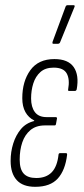

<svg xmlns="http://www.w3.org/2000/svg" viewBox="-20 -715 323 741"><path d="M116 6Q68 6 44.5 -20Q21 -46 21 -94Q21 -129 31 -161Q41 -193 60.5 -216.5Q80 -240 112 -248V-250Q90 -261 78 -282.5Q66 -304 66 -336Q66 -401 97 -444Q128 -487 190 -487Q243 -487 264.5 -456Q286 -425 276 -370Q274 -364 269 -364H246Q242 -364 243 -370Q250 -409 237.5 -431.5Q225 -454 187 -454Q155 -454 136 -437Q117 -420 108.5 -393Q100 -366 100 -335Q100 -302 114.5 -282.5Q129 -263 160 -263H195Q200 -263 200 -258L196 -236Q195 -231 191 -231H154Q119 -231 97.5 -213Q76 -195 66 -165.5Q56 -136 56 -99Q56 -62 71.5 -45Q87 -28 120 -28Q158 -28 179.5 -50Q201 -72 206 -119Q207 -124 212 -124H235Q239 -124 239 -118Q232 -58 203 -26Q174 6 116 6ZM186 -546Q183 -546 182.5 -548Q182 -550 183 -554L233 -689Q234 -692 236 -693.5Q238 -695 241 -695H264Q267 -695 268 -693Q269 -691 267 -687L212 -552Q210 -546 203 -546Z"/></svg>

Font: Sofia Sans Extra Condensed ExtraLight
Style: Italic
Weight: 250
Italic angle: -9°
Version: Version 4.100